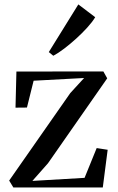

<svg xmlns="http://www.w3.org/2000/svg" viewBox="-20 -828 520 848"><path d="M351.5 -483.5 128.5 -471.5 99 -353 48.5 -352.5 52.5 -512 436.5 -512.5 453.5 -482 192 -107 123 -29 353.5 -42.5 407 -174 455.5 -166.5 434 0H39L20.5 -30.5L290.5 -417ZM215 -582 195.5 -598 326 -808.5 400.5 -752Q387.5 -730.5 365.2 -706Q343 -681.5 316.5 -657.5Q290 -633.5 263.8 -613.5Q237.5 -593.5 216 -582Z"/></svg>

Font: Merriweather 120pt
Style: Regular
Weight: 400
Version: Version 2.100